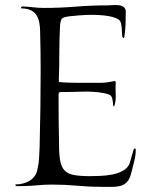

<svg xmlns="http://www.w3.org/2000/svg" viewBox="-20 -725 591 751"><path d="M152 -694Q215 -694 276 -699Q337 -704 400 -704Q409 -704 421.5 -705Q434 -706 445.5 -704.5Q457 -703 464.5 -697Q472 -691 472 -678Q472 -653 471 -628Q470 -603 466 -579L463 -576L461 -577L458 -583Q457 -596 456.5 -609Q456 -622 453 -635Q451 -646 437 -652.5Q423 -659 405 -662Q387 -665 369 -666Q351 -667 341 -667Q332 -667 316.5 -666.5Q301 -666 285 -664.5Q269 -663 254 -661.5Q239 -660 231 -657Q221 -654 218.5 -645.5Q216 -637 215 -628Q212 -573 212 -518Q212 -463 210 -407L212 -404Q219 -403 241 -402Q263 -401 288.5 -401Q314 -401 337.5 -401Q361 -401 371 -401Q385 -401 400 -403Q415 -405 429 -408L433 -405Q431 -385 432.5 -360.5Q434 -336 429 -316Q429 -314 427.5 -312.5Q426 -311 427 -309L423 -310Q423 -312 422 -322Q421 -332 420 -335Q418 -350 408 -354.5Q398 -359 385 -361Q346 -368 302.5 -366.5Q259 -365 219 -365Q217 -365 215.5 -364.5Q214 -364 212 -364L211 -363Q211 -362 210 -360.5Q209 -359 209 -357Q209 -307 209.5 -257.5Q210 -208 211 -158Q211 -120 215.5 -96Q220 -72 232.5 -58.5Q245 -45 269 -40.5Q293 -36 332 -36Q349 -36 372.5 -37Q396 -38 419.5 -42.5Q443 -47 461.5 -57.5Q480 -68 487 -86Q488 -89 490.5 -98Q493 -107 496 -117Q499 -127 501.5 -135.5Q504 -144 505 -144H510Q510 -142 510.5 -141Q511 -140 511 -138Q511 -117 504 -90Q497 -63 492 -43Q486 -22 475 -11.5Q464 -1 449.5 2.5Q435 6 417.5 6Q400 6 382 6Q332 6 283 1.5Q234 -3 185 -3Q153 -3 122.5 0Q92 3 60 3H45L40 0V-1Q40 -2 40.5 -2.5Q41 -3 41 -4Q59 -3 80 -10.5Q101 -18 112 -32Q122 -43 125.5 -58.5Q129 -74 131 -88Q133 -104 133.5 -119.5Q134 -135 135 -151Q137 -227 138 -302.5Q139 -378 139 -453Q139 -490 138.5 -526Q138 -562 137 -598Q137 -618 134 -635Q131 -652 123.5 -664.5Q116 -677 101.5 -684.5Q87 -692 64 -692L62 -695V-696L67 -700Q88 -699 109.5 -696.5Q131 -694 152 -694Z"/></svg>

Font: Cane Nero
Style: Regular
Weight: 400
Version: Version 1.000